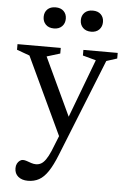

<svg xmlns="http://www.w3.org/2000/svg" viewBox="-61 -708 669 1006"><g transform="rotate(5 274.0 -205.0)"><path d="M321 -72 271 15.5 75.5 -400.5 8 -425V-454.5H235.5V-425L165.5 -403.5ZM124.5 254Q92.5 254 73.2 238Q54 222 54 194Q54 180 59.2 169.8Q64.5 159.5 72.8 153.5Q81 147.5 89.5 147.5Q99 147.5 110.2 151.5Q121.5 155.5 134.2 159.8Q147 164 158.5 164Q173.5 164 186 157Q198.5 150 210.2 133.2Q222 116.5 234.5 87.5L280 -26L299 -74.5L424 -406L354.5 -425V-454.5H535V-425L479 -407L274.5 104Q252 160.5 230 193.2Q208 226 182.5 240Q157 254 124.5 254ZM190.5 -553Q163 -553 147.5 -568.8Q132 -584.5 132 -609Q132 -633.5 147.5 -648.8Q163 -664 190.5 -664Q217.5 -664 233 -648.8Q248.5 -633.5 248.5 -609Q248.5 -584.5 233 -568.8Q217.5 -553 190.5 -553ZM386 -553Q359 -553 343.2 -568.8Q327.5 -584.5 327.5 -609Q327.5 -633.5 343.2 -648.8Q359 -664 386 -664Q413 -664 428.5 -648.8Q444 -633.5 444 -609Q444 -584.5 428.5 -568.8Q413 -553 386 -553Z"/></g></svg>

Font: Newsreader
Style: Regular
Weight: 400
Designer: Hugues Gentile
Foundry: Production Type
Version: Version 1.003